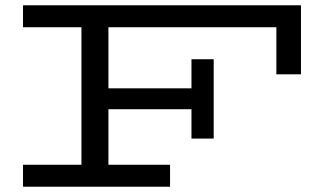

<svg xmlns="http://www.w3.org/2000/svg" viewBox="-20 -706 1234 726"><path d="M1118 -686V-425H1025V-603H390V-372H704V-482H788V-182H704V-293H390V-83H623V0H67V-83H288V-603H67V-686Z"/></svg>

Font: BioRhyme Expanded
Style: Regular
Weight: 400
Width: 7
Designer: Aoife Mooney
Foundry: Aoife Mooney Type
Version: Version 1.001